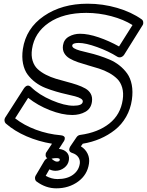

<svg xmlns="http://www.w3.org/2000/svg" viewBox="-20 -755 798 1042"><path d="M7.8 -116.2 108.9 -273.9Q127.9 -302.2 148.9 -282.2Q191.9 -240.2 261 -210.7Q330.1 -181.2 378.9 -181.2Q426.8 -181.2 429.2 -203.1Q430.7 -212.4 419.2 -219.7Q407.7 -227.1 387.2 -232.4Q366.7 -237.8 340.1 -243.7Q313.5 -249.5 284.4 -258.1Q255.4 -266.6 226.6 -277.8Q197.8 -289.1 172.9 -307.6Q147.9 -326.2 130.1 -350.1Q112.3 -374 105 -409.7Q97.7 -445.3 104 -488.8Q121.1 -601.6 218.5 -668.2Q315.9 -734.9 455.1 -734.9Q538.1 -734.9 615.7 -712.2Q693.4 -689.5 749 -649.9Q755.9 -645 757.3 -635.3Q758.8 -625.5 753.9 -618.2L653.8 -458Q647.5 -448.7 637.5 -445.1Q627.4 -441.4 617.2 -446.8Q569.3 -477.1 507.1 -499.5Q444.8 -522 407.2 -522Q374.5 -522 372.1 -508.8Q370.6 -500 382.3 -492.9Q394 -485.8 414.3 -480.2Q434.6 -474.6 461.2 -468.5Q487.8 -462.4 516.8 -453.1Q545.9 -443.8 574.7 -431.6Q603.5 -419.4 627.9 -400.1Q652.3 -380.9 670.2 -356Q688 -331.1 695.1 -294.7Q702.1 -258.3 695.8 -213.9Q688.5 -163.1 664.3 -120.8Q640.1 -78.6 603.5 -49.8Q566.9 -21 523.2 -2.2Q479.5 16.6 429.2 24.9L418.9 39.1Q443.4 54.2 455.3 78.9Q467.3 103.5 462.9 132.8Q454.1 193.8 403.8 230.5Q353.5 267.1 285.2 267.1Q228.5 267.1 178.2 230Q171.4 224.6 170.2 215.1Q168.9 205.6 172.9 199.2L221.2 117.2Q228 106.9 236.8 104Q228 98.1 227.5 87.4Q227.1 76.7 231.9 70.8L262.2 24.9Q189.9 13.2 124.3 -15.1Q58.6 -43.5 11.2 -85Q5.4 -90.8 4.4 -99.9Q3.4 -108.9 7.8 -116.2ZM62 -112.8Q109.9 -75.2 175 -51Q240.2 -26.9 309.1 -21Q320.3 -20 325.9 -15.9Q331.5 -11.7 331.8 -6.6Q332 -1.5 330.6 3.4Q329.1 8.3 326.7 11.7L324.2 15.1L299.8 53.2Q326.2 55.7 341.8 71.3Q357.4 86.9 354 112.8Q350.6 138.7 329.1 155.3Q307.6 171.9 280.8 171.9Q264.2 171.9 248 164.1L228 199.2Q259.3 216.8 292 216.8Q344.2 216.8 376 193.6Q407.7 170.4 413.1 132.8Q415.5 113.3 405 97.9Q394.5 82.5 372.1 75.2Q345.7 66.9 361.8 39.1L395 -9.8Q402.8 -21.5 416 -22.9Q512.2 -36.1 573.2 -84.5Q634.3 -132.8 646 -213.9Q651.4 -250.5 643.1 -279.5Q634.8 -308.6 616.2 -326.9Q597.7 -345.2 572 -359.4Q546.4 -373.5 517.3 -382.8Q488.3 -392.1 459.2 -400.1Q430.2 -408.2 403.8 -417.2Q377.4 -426.3 357.9 -437.7Q338.4 -449.2 328.4 -467Q318.4 -484.9 321.8 -508.8Q326.7 -541 354 -556.4Q381.3 -571.8 414.1 -571.8Q458.5 -571.8 515.1 -552.5Q571.8 -533.2 626 -502.9L699.2 -619.1Q650.9 -649.4 584 -667.2Q517.1 -685.1 448.2 -685.1Q323.7 -685.1 245.4 -631.6Q167 -578.1 153.8 -488.8Q148.4 -453.1 157 -425.3Q165.5 -397.5 184.3 -380.1Q203.1 -362.8 228.8 -349.6Q254.4 -336.4 283.4 -327.6Q312.5 -318.8 341.8 -311.3Q371.1 -303.7 397.2 -294.9Q423.3 -286.1 443.1 -274.9Q462.9 -263.7 472.7 -245.6Q482.4 -227.5 479 -203.1Q474.1 -165.5 443.4 -148.2Q412.6 -130.9 372.1 -130.9Q317.4 -130.9 250.7 -157Q184.1 -183.1 132.8 -224.1ZM259.8 106Q265.6 112.3 274.2 117.2Q282.7 122.1 288.1 122.1Q294.9 122.1 298.3 120.6Q301.8 119.1 302.7 117.4Q303.7 115.7 304.2 112.8Q304.2 109.4 304 108.2Q303.7 106.9 299.6 105Q295.4 103 286.1 103Q274.4 103 259.8 106Z"/></svg>

Font: Trueno ExtraBold Outline
Style: Italic
Weight: 800
Width: 6
Designer: Julieta Ulanovsky
Foundry: Julieta Ulanovsky
Version: Version 3.001b | FøM Fix